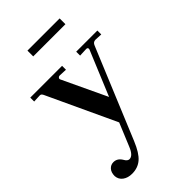

<svg xmlns="http://www.w3.org/2000/svg" viewBox="-262 -688 1008 1008"><g transform="rotate(-45 242.0 -184.0)"><path d="M88 239Q57 239 36.5 224Q16 209 14 183Q14 156 27.5 141Q41 126 61 126Q90 126 107 155Q118 175 132 175Q158 175 177 128L230 0L52 -382Q46 -395 36 -395L-8 -393V-422H228V-393L183 -395Q176 -395 172 -389.5Q168 -384 171 -378L287 -132L390 -380Q391 -381 391 -386Q391 -395 380 -395L333 -393V-422H490V-393L449 -395Q431 -395 424 -376L216 125Q190 188 160.5 213.5Q131 239 88 239ZM156 -564V-607H395V-564Z"/></g></svg>

Font: UnnaMedium
Style: Regular
Weight: 500
Designer: Jorge de Buen Unna
Foundry: Omnibus-Type
Version: Version 2.008;hotconv 1.0.109;makeotfexe 2.5.65596